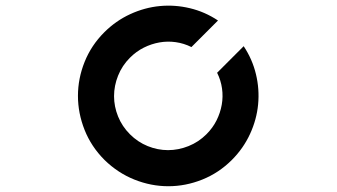

<svg xmlns="http://www.w3.org/2000/svg" viewBox="-20 -647 1166 665"><path d="M341 -535Q381 -575 431 -598Q481 -621 533.5 -626Q586 -631 638 -618.5Q690 -606 735 -576L643 -484Q617 -497 588.5 -501Q560 -505 532 -500Q504 -495 478 -482Q452 -469 430 -447Q403 -420 389 -385Q375 -350 375 -314Q375 -278 389 -243.5Q403 -209 430 -182Q457 -155 491.5 -141Q526 -127 562 -127Q598 -127 633 -141Q668 -155 695 -182Q717 -204 730 -230Q743 -256 748 -284Q753 -312 749 -340.5Q745 -369 732 -395L824 -487Q854 -442 866.5 -390Q879 -338 874 -285.5Q869 -233 846 -183Q823 -133 783 -93Q738 -48 680.5 -25Q623 -2 563 -2Q503 -2 445.5 -25Q388 -48 342 -93Q296 -139 273 -197Q250 -255 250 -315Q250 -375 273 -432.5Q296 -490 341 -535Z"/></svg>

Font: Eyechart
Style: Regular
Weight: 400
Designer: Peter Wiegel
Foundry: Peter Wiegel
Version: Version 1.000